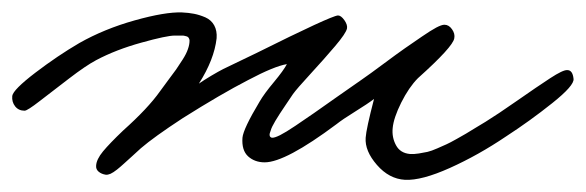

<svg xmlns="http://www.w3.org/2000/svg" viewBox="-59 -278 952 312"><path d="M873 -149.9Q874.5 -139.2 838.4 -110.4Q802.2 -81.5 763.2 -56.2Q718.3 -25.9 672.1 -5.1Q626 15.6 599.1 14.2Q573.2 12.7 553.5 -10Q533.7 -32.7 535.2 -54.2Q536.1 -68.4 548.8 -117.2Q538.6 -109.4 518.1 -96.7Q497.6 -84 487.8 -76.2Q404.8 -14.2 371.1 -14.2Q355 -14.2 344.2 -23.9Q333.5 -33.7 335 -54.2Q336.4 -68.8 362.8 -112.8Q370.1 -125.5 386 -144.5Q401.9 -163.6 407.2 -173.8Q386.7 -170.4 344.2 -147.9Q299.8 -125 237.8 -85.9Q190.9 -55.2 169.9 -37.1Q164.6 -32.2 156 -24.4Q147.5 -16.6 142.3 -12Q137.2 -7.3 131.1 -2.4Q125 2.4 120.6 4.4Q116.2 6.3 112.8 5.9Q106 4.9 101.3 1Q96.7 -2.9 97.2 -8.8Q97.7 -19 108.4 -32Q119.1 -44.9 141.1 -65.9Q181.6 -102.1 201.2 -129.9Q204.6 -134.8 213.4 -146.5Q222.2 -158.2 227.1 -165Q231.9 -171.9 237.8 -181.2Q243.7 -190.4 246.3 -198Q249 -205.6 249 -211.9Q249 -213.4 248.5 -214.6Q248 -215.8 247.6 -216.6Q247.1 -217.3 246.1 -218Q245.1 -218.8 243.9 -219Q242.7 -219.2 241.2 -219.7Q239.7 -220.2 238.5 -220.2Q237.3 -220.2 235.4 -220.2Q233.4 -220.2 231.9 -220.2Q230.5 -220.2 228.5 -220.2Q226.6 -220.2 225.1 -220.2Q211.9 -220.2 170.7 -208.7Q129.4 -197.3 97.2 -180.2Q80.6 -171.4 53.2 -150.4Q25.9 -129.4 5.6 -113.8Q-14.6 -98.1 -19 -98.1Q-28.8 -98.1 -34.4 -105.2Q-40 -112.3 -39.1 -122.1Q-37.6 -132.3 -1.5 -159.9Q34.7 -187.5 69.8 -208Q110.4 -231 159.9 -244.9Q209.5 -258.8 236.8 -257.8Q247.6 -257.3 256.3 -255.6Q265.1 -253.9 274.7 -249.8Q284.2 -245.6 289.1 -236.8Q293.9 -228 293 -215.8Q289.1 -181.2 264.2 -142.1Q272.5 -147.9 284.4 -155Q296.4 -162.1 303.7 -165.8Q311 -169.4 331.5 -179.2Q352.1 -189 357.9 -191.9Q478.5 -252 490.2 -252.9Q495.1 -252.9 500.5 -245.4Q505.9 -237.8 504.9 -231.9Q503.4 -224.1 485.6 -203.1Q467.8 -182.1 445.6 -158Q423.3 -133.8 417 -125Q415.5 -122.6 405 -107.2Q394.5 -91.8 388.4 -81.5Q382.3 -71.3 380.9 -65.9Q376.5 -55.7 382.8 -54.2Q386.7 -53.7 396 -58.3Q405.3 -63 420.9 -73.5Q436.5 -84 451.2 -94.2Q465.8 -104.5 489 -120.8Q512.2 -137.2 527.8 -147.9Q542 -157.7 564 -174.1Q585.9 -190.4 598.9 -199.5Q611.8 -208.5 626.5 -218.5Q641.1 -228.5 649.9 -233.2Q658.7 -237.8 663.1 -237.8Q670.4 -237.8 675.5 -230.5Q680.7 -223.1 679.2 -215.8Q677.2 -202.1 620.1 -150.9Q605.5 -136.2 593 -111.3Q580.6 -86.4 579.1 -69.8Q577.6 -54.7 584.5 -42Q591.3 -29.3 606.9 -27.8Q613.8 -27.3 621.6 -28.6Q629.4 -29.8 635.7 -31.2Q642.1 -32.7 651.6 -36.9Q661.1 -41 666.5 -43.5Q671.9 -45.9 683.1 -52.2Q694.3 -58.6 698.2 -60.8Q702.1 -63 714.6 -70.8Q727.1 -78.6 730 -80.1Q749 -91.8 781.5 -114.5Q814 -137.2 835 -150.9Q856 -164.6 862.8 -164.1Q871.6 -164.1 873 -149.9Z"/></svg>

Font: Gogol
Style: Regular
Weight: 400
Italic angle: -48°
Designer: Gennady Fridman
Foundry: ParaType Ltd
Version: Version 1.001